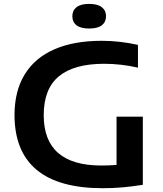

<svg xmlns="http://www.w3.org/2000/svg" viewBox="-20 -959 837 986"><path d="M713.5 -360V-10Q657.5 -1 608.5 3.2Q559.5 7.5 508 7.5Q281.5 7.5 168.2 -86.8Q55 -181 54.5 -367.5Q54.5 -491.5 107 -577Q159.5 -662.5 259.8 -706Q360 -749.5 502.5 -749.5Q594 -749.5 688.5 -728.5V-611.5Q602.5 -631.5 513 -631.5Q359.5 -631 282 -566.8Q204.5 -502.5 204.5 -367.5Q204.5 -109 500.5 -109Q541 -109 578.5 -112V-360ZM351.5 -875.5Q351.5 -905 373 -922Q394.5 -939 438 -939Q481.5 -939 503 -922Q524.5 -905 524.5 -875.5Q524.5 -846 503 -829.2Q481.5 -812.5 438 -812.5Q394.5 -812.5 373 -829.2Q351.5 -846 351.5 -875.5Z"/></svg>

Font: Encode Sans Expanded SemiBold
Style: Regular
Weight: 600
Width: 7
Designer: Multiple Designers
Foundry: Impallari Type
Version: Version 2.000